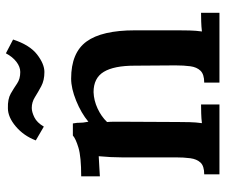

<svg xmlns="http://www.w3.org/2000/svg" viewBox="-78 -706 783 668"><g transform="rotate(-90 314.0 -371.5)"><path d="M42 0V-53Q71 -53 83 -66Q95 -79 98 -101.5Q101 -124 101 -153V-341Q101 -359 102 -379Q103 -399 105 -420Q89 -419 68.5 -418Q48 -417 35 -416V-481Q103 -481 134.5 -490.5Q166 -500 177 -510H219Q222 -493 221.5 -485Q221 -477 225 -456Q255 -481 298 -498.5Q341 -516 375 -516Q465 -516 504 -462.5Q543 -409 543 -294V-143Q543 -126 542.5 -104Q542 -82 539 -61Q556 -63 573.5 -63.5Q591 -64 604 -64V0H361V-53Q390 -53 402.5 -66Q415 -79 418 -101.5Q421 -124 421 -153L420 -295Q420 -367 398.5 -402.5Q377 -438 328 -438Q299 -437 271 -424Q243 -411 224 -391Q225 -379 225 -366Q225 -353 225 -340L224 -143Q224 -126 223.5 -104Q223 -82 220 -61Q236 -63 254 -63.5Q272 -64 285 -64V0ZM511 -718Q492 -660 459 -634.5Q426 -609 398 -609Q369 -609 348.5 -620Q328 -631 310.5 -642Q293 -653 273 -653Q259 -653 240.5 -644Q222 -635 208 -611L160 -639Q176 -681 208.5 -708.5Q241 -736 272 -736Q304 -737 323 -726Q342 -715 358 -704Q374 -693 398 -693Q416 -693 433.5 -706.5Q451 -720 463 -743Z"/></g></svg>

Font: Lora SemiBold
Style: Regular
Weight: 600
Designer: Olga Karpushina, Alexei Vanyashin (Cyrillic)
Foundry: Cyreal
Version: Version 3.011; ttfautohint (v1.8.4.7-5d5b)